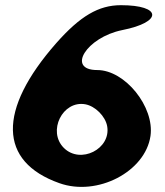

<svg xmlns="http://www.w3.org/2000/svg" viewBox="-20 -778 636 740"><path d="M197 -612C-30 -354 -26 -155 209 -72C355 -20 540 -116 560 -254C576 -366 462 -508 355 -508C235 -508 313 -634 451 -662C608 -693 604 -758 446 -758C360 -758 289 -716 197 -612ZM393 -292C409 -204 290 -144 226 -208C162 -272 221 -392 309 -376C347 -369 386 -330 393 -292Z"/></svg>

Font: Hussar Skorodowane
Style: Bold
Weight: 700
Foundry: Cannot Into Space Fonts
Version: Version 0.892